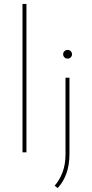

<svg xmlns="http://www.w3.org/2000/svg" viewBox="-20 -772 464 973"><path d="M94 -752H114V0H94ZM272 181 257 169Q282 141 297 101Q312 61 312 10V-378H332V7Q332 65 316 108.5Q300 152 272 181ZM300 -497Q300 -506 306.5 -512.5Q313 -519 323 -519Q332 -519 338.5 -512.5Q345 -506 345 -497Q345 -488 338.5 -481.5Q332 -475 323 -475Q313 -475 306.5 -481.5Q300 -488 300 -497Z"/></svg>

Font: Synthetic Thin
Style: Regular
Weight: 100
Designer: Santiago Orozco
Foundry: Typemade
Version: Version 2.000; ttfautohint (v1.8.4.7-5d5b)